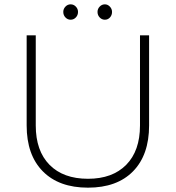

<svg xmlns="http://www.w3.org/2000/svg" viewBox="-20 -862 811 886"><path d="M386 -37Q499 -37 562.5 -101.5Q626 -166 626 -283V-699H668V-283Q668 -147 594 -71.5Q520 4 386 4Q252 4 177.5 -71.5Q103 -147 103 -283V-699H145V-283Q145 -166 208.5 -101.5Q272 -37 386 -37ZM340 -807Q340 -792 330 -781.5Q320 -771 306 -771Q292 -771 282 -781.5Q272 -792 272 -807Q272 -821 282 -831.5Q292 -842 306 -842Q320 -842 330 -831.5Q340 -821 340 -807ZM497 -807Q497 -792 487.5 -781.5Q478 -771 464 -771Q450 -771 440 -781.5Q430 -792 430 -807Q430 -821 440 -831.5Q450 -842 464 -842Q477 -842 487 -831.5Q497 -821 497 -807Z"/></svg>

Font: Gontserrat ExtraLight
Style: Regular
Weight: 275
Designer: Julieta Ulanovsky
Foundry: Julieta Ulanovsky
Version: Version 6.001